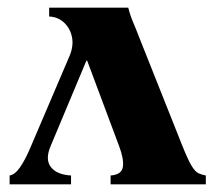

<svg xmlns="http://www.w3.org/2000/svg" viewBox="-20 -480 556 500"><path d="M455 -100Q469 -65 478.5 -49Q488 -33 496.5 -29Q505 -25 516 -23V0H268V-23Q297 -25 300 -45.5Q303 -66 290 -100L207 -322H205L112 -100Q97 -65 112.5 -45Q128 -25 165 -23V0H5V-23Q19 -25 33 -45.5Q47 -66 61 -100L161 -334Q172 -360 167.5 -383Q163 -406 147 -421Q131 -436 108 -437V-460H314Q319 -440 326.5 -422.5Q334 -405 342 -384Z"/></svg>

Font: Bona Nova
Style: Bold
Weight: 700
Designer: Mateusz Machalski
Foundry: Capitalics
Version: Version 4.001; ttfautohint (v1.8.3)